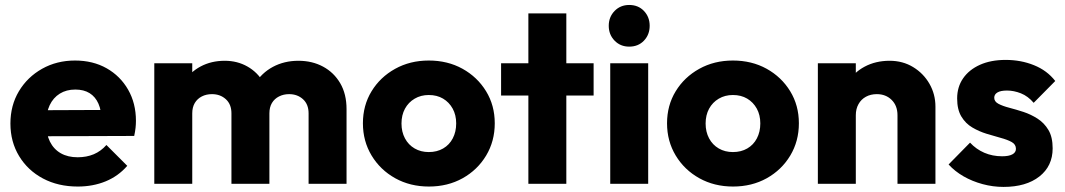

<svg xmlns="http://www.w3.org/2000/svg" viewBox="-20 -741 4293 774"><path d="M293.5 11Q214.5 11 153.2 -21.5Q92 -54 57 -111.8Q22 -169.5 22 -243Q22 -316 56.2 -373.2Q90.5 -430.5 149.8 -463.8Q209 -497 282.5 -497Q354.5 -497 409.8 -465.8Q465 -434.5 496.5 -379.5Q528 -324.5 528 -254Q528 -240.5 526.5 -226Q525 -211.5 521 -193L102 -191.5V-296.5L456 -298L390 -253.5Q389 -295.5 376.8 -323.2Q364.5 -351 341.2 -365.5Q318 -380 283.5 -380Q247.5 -380 221 -363.5Q194.5 -347 180.2 -316.8Q166 -286.5 166 -244Q166 -201 181.2 -170.2Q196.5 -139.5 225 -123.2Q253.5 -107 293 -107Q329 -107 358 -119.2Q387 -131.5 409 -156.5L493 -72.5Q457 -31 406 -10Q355 11 293.5 11Z M602 0V-486H755V0ZM913 0V-284Q913 -320.5 890.5 -341Q868 -361.5 834.5 -361.5Q811.5 -361.5 793.5 -352.2Q775.5 -343 765.2 -325.8Q755 -308.5 755 -284L695.5 -310Q695.5 -367.5 720.8 -409Q746 -450.5 789 -473.2Q832 -496 886 -496Q936.5 -496 977.2 -473Q1018 -450 1042 -408.8Q1066 -367.5 1066 -310.5V0ZM1224 0V-284Q1224 -320.5 1201.5 -341Q1179 -361.5 1145.5 -361.5Q1123 -361.5 1104.8 -352.2Q1086.5 -343 1076.2 -325.8Q1066 -308.5 1066 -284L977.5 -295.5Q980 -357.5 1007.2 -402.2Q1034.5 -447 1080.2 -471.5Q1126 -496 1183 -496Q1238.5 -496 1282.2 -472.5Q1326 -449 1351.5 -405.5Q1377 -362 1377 -301V0Z M1709 11Q1633.5 11 1573.2 -22.5Q1513 -56 1478 -114Q1443 -172 1443 -244Q1443 -316 1477.8 -373Q1512.5 -430 1572.8 -463.5Q1633 -497 1708.5 -497Q1784.5 -497 1844.5 -463.8Q1904.5 -430.5 1939.5 -373.2Q1974.5 -316 1974.5 -244Q1974.5 -172 1939.8 -114Q1905 -56 1845 -22.5Q1785 11 1709 11ZM1708.5 -128Q1741.5 -128 1766.5 -142.5Q1791.5 -157 1805.2 -183.2Q1819 -209.5 1819 -243.5Q1819 -277.5 1804.8 -303.2Q1790.5 -329 1766 -343.5Q1741.5 -358 1708.5 -358Q1676.5 -358 1651.5 -343.2Q1626.5 -328.5 1612.5 -302.8Q1598.5 -277 1598.5 -243Q1598.5 -209.5 1612.5 -183.2Q1626.5 -157 1651.5 -142.5Q1676.5 -128 1708.5 -128Z M2110 0V-687H2263V0ZM2000 -356V-486H2373V-356Z M2440 0V-486H2593V0ZM2516.5 -553Q2481 -553 2457.5 -577.2Q2434 -601.5 2434 -637Q2434 -672.5 2457.5 -696.8Q2481 -721 2516.5 -721Q2553 -721 2576 -696.8Q2599 -672.5 2599 -637Q2599 -601.5 2576 -577.2Q2553 -553 2516.5 -553Z M2935 11Q2859.5 11 2799.2 -22.5Q2739 -56 2704 -114Q2669 -172 2669 -244Q2669 -316 2703.8 -373Q2738.5 -430 2798.8 -463.5Q2859 -497 2934.5 -497Q3010.5 -497 3070.5 -463.8Q3130.5 -430.5 3165.5 -373.2Q3200.5 -316 3200.5 -244Q3200.5 -172 3165.8 -114Q3131 -56 3071 -22.5Q3011 11 2935 11ZM2934.5 -128Q2967.5 -128 2992.5 -142.5Q3017.5 -157 3031.2 -183.2Q3045 -209.5 3045 -243.5Q3045 -277.5 3030.8 -303.2Q3016.5 -329 2992 -343.5Q2967.5 -358 2934.5 -358Q2902.5 -358 2877.5 -343.2Q2852.5 -328.5 2838.5 -302.8Q2824.5 -277 2824.5 -243Q2824.5 -209.5 2838.5 -183.2Q2852.5 -157 2877.5 -142.5Q2902.5 -128 2934.5 -128Z M3598 0V-276.5Q3598 -315 3574.5 -338.2Q3551 -361.5 3514.6 -361.5Q3489.9 -361.5 3470.7 -351Q3451.5 -340.5 3440.8 -321.2Q3430 -302 3430 -276.5L3370.5 -305.5Q3370.5 -363 3395.8 -405.8Q3421 -448.5 3465.4 -472.2Q3509.9 -496 3566.2 -496Q3619.5 -496 3661.2 -470.5Q3703 -445 3727 -403Q3751 -361 3751 -311V0ZM3277 0V-486H3430V0Z M4025.5 12.5Q3982.5 12.5 3941 1.2Q3899.5 -10 3864.2 -30.2Q3829 -50.5 3804 -78L3890.5 -166Q3915 -139.5 3948 -125.2Q3981 -111 4020 -111Q4047 -111 4061.2 -118.8Q4075.5 -126.5 4075.5 -141Q4075.5 -159 4058.2 -168.5Q4041 -178 4014 -185.2Q3987 -192.5 3957 -201.8Q3927 -211 3899.8 -227Q3872.5 -243 3855.5 -271.2Q3838.5 -299.5 3838.5 -344Q3838.5 -390.5 3862.5 -425.2Q3886.5 -460 3930.5 -479.8Q3974.5 -499.5 4034 -499.5Q4095.5 -499.5 4148.2 -478.2Q4201 -457 4234 -414.5L4147 -326.5Q4124 -353.5 4095.5 -364.8Q4067 -376 4039.5 -376Q4013.5 -376 4000.8 -368.2Q3988 -360.5 3988 -347Q3988 -331.5 4005 -322.5Q4022 -313.5 4049 -306.5Q4076 -299.5 4105.8 -289.8Q4135.5 -280 4162.5 -262.8Q4189.5 -245.5 4206.5 -217Q4223.5 -188.5 4223.5 -143Q4223.5 -71.5 4170 -29.5Q4116.5 12.5 4025.5 12.5Z"/></svg>

Font: Outfit Thin
Style: Regular
Weight: 100
Designer: Rodrigo Fuenzalida
Foundry: fragTYPE
Version: Version 1.000